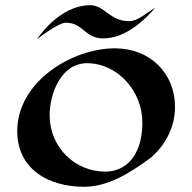

<svg xmlns="http://www.w3.org/2000/svg" viewBox="-20 -693 736 735"><path d="M650 -284C650 -412 555 -508 420 -508C255 -508 46 -380 46 -191C46 -48 162 22 302 22C395 22 479 -32 554 -87C580 -107 650 -176 650 -284ZM313 -451C430 -451 525 -344 525 -225C525 -90 456 -36 383 -36C265 -36 170 -131 170 -252C170 -333 213 -451 313 -451ZM574 -663C543 -646 509 -612 474 -612C400 -612 380 -673 326 -673C204 -673 122 -543 122 -543C122 -543 202 -606 232 -606C299 -606 304 -546 375 -546C464 -546 539 -622 574 -663Z"/></svg>

Font: Eagle Lake
Style: Regular
Weight: 400
Designer: Astigmatic (AOETI)
Foundry: Astigmatic (AOETI)
Version: Version 1.000